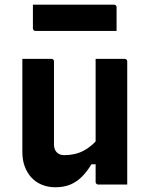

<svg xmlns="http://www.w3.org/2000/svg" viewBox="-20 -790 640 822"><path d="M200.1 -538Q204.1 -538 206.1 -536.5Q208.1 -535 209.6 -533.1Q211.1 -531.2 211.1 -527.3Q211.1 -482.7 211.1 -436.2Q211.1 -389.7 211.1 -344Q211.1 -298.4 211.1 -254.9Q211.1 -211.3 211.1 -172Q211.1 -150.5 222.7 -138.1Q234.3 -125.8 254.6 -125.8Q277.7 -125.8 298.2 -130.3Q318.8 -134.8 337.2 -144.3Q355.7 -153.9 373.1 -168.8Q390.6 -183.8 405.8 -204.8V-86.7H371.4Q353.1 -55.9 331 -33.7Q309 -11.6 281.3 0.1Q253.6 11.7 216.4 11.7Q185.8 11.7 159.8 1.1Q133.7 -9.4 115 -29.4Q96.3 -49.4 86 -77.1Q75.7 -104.7 75.7 -139Q75.7 -184.2 75.7 -229Q75.7 -273.7 75.7 -319Q75.7 -364.3 75.7 -408.5Q75.7 -440.7 75.7 -473.4Q75.7 -506.1 75.7 -538Q107 -538 138.3 -538Q169.6 -538 200.1 -538ZM513.7 -538Q517.7 -538 519.7 -536.4Q521.7 -534.9 523.2 -532.8Q524.7 -530.7 524.7 -526.6Q524.7 -455.4 524.7 -384.2Q524.7 -313 524.7 -241.2Q524.7 -169.5 524.7 -98.3Q524.7 -79.4 524.7 -62Q524.7 -44.7 524.7 -28.9Q524.7 -13.1 524.7 0Q502.5 0 481.1 0Q459.6 0 439.5 0Q419.3 0 400.4 0Q397.4 0 394.9 -1.5Q392.4 -3.1 390.9 -5.1Q389.4 -7.1 389.4 -11.2Q389.4 -99.1 389.4 -186.9Q389.4 -274.7 389.4 -362.6Q389.4 -450.4 389.4 -538Q411.3 -538 431.7 -538Q452 -538 472.6 -538Q493.2 -538 513.7 -538ZM120.9 -769.9H468Q473.1 -769.9 476.1 -766.9Q479.1 -763.9 479.1 -758.9Q479.1 -741.8 479.1 -725.2Q479.1 -708.6 479.1 -692Q479.1 -675.4 479.1 -657.6H132Q128.9 -657.6 126.4 -659.1Q123.9 -660.6 122.4 -663.1Q120.9 -665.6 120.9 -668.6Q120.9 -686.4 120.9 -703Q120.9 -719.6 120.9 -736.2Q120.9 -752.8 120.9 -769.9Z"/></svg>

Font: Recursive Sans Linear Light
Style: Regular
Weight: 300
Version: Version 1.085